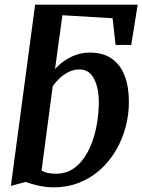

<svg xmlns="http://www.w3.org/2000/svg" viewBox="-20 -790 608 820"><path d="M208 10Q177.5 10 144.5 2.8Q111.5 -4.5 89.5 -13L26.5 4L130 -770H568L540.5 -598H473.5L461 -712L246.5 -725L215 -495Q231 -513 253.2 -529Q275.5 -545 303.5 -555.2Q331.5 -565.5 364 -565.5Q420 -565.5 457 -539.8Q494 -514 512.2 -467Q530.5 -420 530.5 -355Q530.5 -300.5 516.5 -247.5Q502.5 -194.5 475.2 -148Q448 -101.5 408.8 -66Q369.5 -30.5 319 -10.2Q268.5 10 208 10ZM219.5 -48Q258 -48 287.8 -66.2Q317.5 -84.5 339 -115.5Q360.5 -146.5 374.5 -186Q388.5 -225.5 395.2 -269Q402 -312.5 402 -354Q402 -415 381.2 -454.2Q360.5 -493.5 319.5 -493.5Q294.5 -493.5 272.5 -482.2Q250.5 -471 233.2 -454.5Q216 -438 205 -421L157.5 -62Q170 -54 186 -51Q202 -48 219.5 -48Z"/></svg>

Font: Merriweather 24pt SemiBold
Style: Italic
Weight: 600
Italic angle: -7.8°
Version: Version 2.101